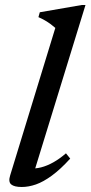

<svg xmlns="http://www.w3.org/2000/svg" viewBox="-20 -736 362 767"><path d="M201 -624.5Q192 -632.5 181.8 -640Q171.5 -647.5 159.5 -654.5Q147.5 -661.5 133.5 -667.5L139 -687L306.5 -716H321.5L113.5 -40L100.5 -63.5Q121 -61.5 144.5 -67.5Q168 -73.5 193 -87.5Q218 -101.5 243.5 -123.5L260.5 -102.5Q221.5 -59.5 187.2 -34.5Q153 -9.5 123.5 0.8Q94 11 67 11Q37 11 24.8 0.8Q12.5 -9.5 20.5 -35Z"/></svg>

Font: Newsreader 16pt Medium
Style: Italic
Weight: 500
Italic angle: -17°
Designer: Hugues Gentile
Foundry: Production Type
Version: Version 1.003